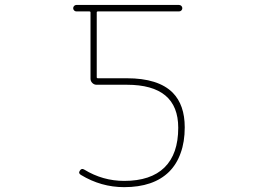

<svg xmlns="http://www.w3.org/2000/svg" viewBox="-20 -773 1040 780"><path d="M484.4 -12.7Q390.6 -12.7 308.6 -62.5Q296.9 -69.3 304.7 -80.1Q311.5 -90.8 322.3 -84Q397.5 -38.1 484.4 -38.1Q592.8 -38.1 648.4 -92.8Q704.1 -147.5 704.1 -253.9Q704.1 -428.7 495.1 -428.7H372.1Q362.3 -428.7 355 -436Q347.7 -443.4 347.7 -453.1V-722.7Q347.7 -726.6 342.8 -726.6H290Q285.2 -726.6 281.2 -730.5Q277.3 -734.4 277.3 -739.7Q277.3 -745.1 281.2 -749Q285.2 -752.9 290 -752.9H707Q712.9 -752.9 716.8 -749Q720.7 -745.1 720.7 -739.7Q720.7 -734.4 716.8 -730.5Q712.9 -726.6 707 -726.6H377.9Q373 -726.6 373 -722.7V-459Q373 -455.1 377.9 -455.1H495.1Q623 -455.1 681.6 -396.5Q730.5 -346.7 730.5 -255.9Q730.5 -196.3 713.9 -151.4Q698.2 -106.4 667 -75.2Q603.5 -12.7 484.4 -12.7Z"/></svg>

Font: Rounded-X Mgen+ 1mn thin
Style: Regular
Weight: 100
Designer: [Source Han Sans]
Ryoko NISHIZUKA  (kana & ideographs); Paul D. Hunt (Latin, Greek & Cyrillic); Wenlong ZHANG  (bopomofo
Version: Version 1.059.20150602